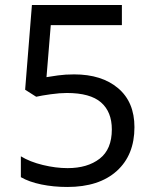

<svg xmlns="http://www.w3.org/2000/svg" viewBox="-20 -734 612 764"><path d="M275 -438Q385 -438 450 -383Q515 -328 515 -228Q515 -117 444.5 -53.5Q374 10 248 10Q193 10 144.5 0Q96 -10 63 -29V-112Q99 -90 150.5 -77.5Q202 -65 249 -65Q328 -65 376.5 -102.5Q425 -140 425 -219Q425 -289 382 -326.5Q339 -364 246 -364Q218 -364 182 -359Q146 -354 124 -349L80 -377L107 -714H465V-634H182L165 -427Q182 -430 211 -434Q240 -438 275 -438Z"/></svg>

Font: Noto Sans PhagsPa
Style: Regular
Weight: 400
Designer: Monotype Design Team
Foundry: Monotype Imaging Inc.
Version: Version 2.004; ttfautohint (v1.8.4.7-5d5b)